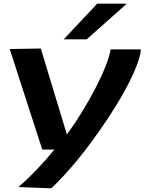

<svg xmlns="http://www.w3.org/2000/svg" viewBox="-20 -810 787 1045"><path d="M582 -541H747Q744 -503 721 -445.5Q698 -388 660 -318.5Q622 -249 573.5 -175Q525 -101 471 -28.5Q417 44 362.5 106.5Q308 169 259 215L80 208Q128 167 178.5 114.5Q229 62 276 4H210L33 -543L202 -546L344 -78Q388 -138 428 -203.5Q468 -269 500.5 -332Q533 -395 554.5 -449Q576 -503 582 -541ZM327 -596 509 -790H670L452 -596Z"/></svg>

Font: Georama ExtraExtended SemiBold
Style: Italic
Weight: 600
Width: 8
Italic angle: -9°
Designer: Jean-Baptiste Levee
Foundry: Production Type
Version: Version 1.000